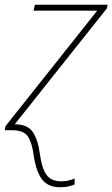

<svg xmlns="http://www.w3.org/2000/svg" viewBox="-33 -548 473 808"><path d="M220 240Q169 240 144 207Q119 174 109 107Q102 53 84.5 26.5Q67 0 18 0H-13L-10 -17L376 -503H108L114 -528H420L417 -513L29 -25Q83 -25 105 7.5Q127 40 135 101Q144 164 164 189.5Q184 215 225 215Q242 215 256 211.5Q270 208 281 203V228Q273 232 257.5 236Q242 240 220 240Z"/></svg>

Font: Noto Sans Disp Thin
Style: Italic
Weight: 100
Italic angle: -12°
Designer: Monotype Design Team
Foundry: Monotype Imaging Inc.
Version: Version 2.000;GOOG;noto-source:20170915:90ef993387c0